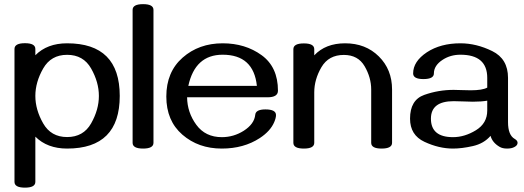

<svg xmlns="http://www.w3.org/2000/svg" viewBox="-20 -694 2491 912"><path d="M98.6 197.3Q48.8 197.3 48.8 169.9V-461.4Q48.8 -488.8 98.6 -488.8Q147.9 -488.8 147.9 -461.4V-431.6Q204.1 -488.3 298.8 -488.3Q548.8 -488.3 548.8 -238.3Q548.8 11.7 298.8 11.7Q204.6 11.7 147.9 -44.9V169.9Q147.9 197.3 98.6 197.3ZM298.8 -43Q376 -43 412.8 -107.9Q449.7 -172.9 449.7 -238.3Q449.7 -303.7 412.8 -368.7Q376 -433.6 298.8 -433.6Q222.2 -433.6 185.1 -368.7Q147.9 -303.7 147.9 -238.3Q147.9 -172.9 185.1 -107.9Q222.2 -43 298.8 -43Z M659.7 11.7Q609.9 11.7 609.9 -15.6V-647Q609.9 -674.3 659.7 -674.3Q709 -674.3 709 -647V-15.6Q709 11.7 659.7 11.7Z M1033.2 11.7Q922.4 11.7 846.2 -54.4Q770 -120.6 770 -235.4Q770 -352.1 847.4 -420.2Q924.8 -488.3 1037.6 -488.3Q1145 -488.3 1222.7 -431.9Q1300.3 -375.5 1300.3 -263.2Q1300.3 -231.9 1251 -231.9H868.7Q869.6 -159.7 912.6 -101.1Q955.6 -42.5 1033.7 -42.5Q1089.8 -42.5 1137.7 -72.8Q1188 -105 1192.4 -148.9Q1194.8 -174.3 1240.7 -174.3Q1291 -174.3 1291 -147.5Q1291 -133.8 1282.7 -114.3Q1264.6 -71.3 1213.9 -38.1Q1137.7 11.7 1033.2 11.7ZM1200.2 -286.1Q1184.6 -434.1 1037.6 -434.1Q906.7 -434.1 874.5 -286.1Z M1792.5 11.7Q1743.2 11.7 1743.2 -15.6V-268.6Q1743.2 -325.7 1711.9 -379.4Q1680.7 -433.1 1613.3 -433.1Q1541 -433.1 1506.8 -374.8Q1472.7 -316.4 1472.7 -255.4V-15.6Q1472.7 11.7 1423.3 11.7Q1373.5 11.7 1373.5 -15.6V-460.4Q1373.5 -487.8 1423.3 -487.8Q1472.7 -487.8 1472.7 -460.4V-431.2Q1526.4 -488.3 1619.1 -488.3Q1716.8 -488.3 1779.5 -426Q1842.3 -363.8 1842.3 -269V-15.6Q1842.3 11.7 1792.5 11.7Z M2388.7 11.7Q2366.7 11.7 2353 3.4Q2318.8 -16.6 2310.1 -48.8Q2278.8 -12.2 2226.3 -0.2Q2173.8 11.7 2131.8 11.7Q2064.9 11.7 1996.3 -20.3Q1927.7 -52.2 1927.7 -130.4Q1927.7 -219.2 1995.1 -243.2Q2062.5 -267.1 2134.8 -267.1Q2150.4 -267.1 2173.1 -266.1Q2195.8 -265.1 2215.8 -265.1Q2271 -265.1 2294.4 -277.8V-324.2Q2294.4 -434.1 2167 -434.1Q2120.1 -434.1 2083.5 -410.6Q2041 -383.3 2041 -345.2Q2041 -318.4 1991.2 -318.4Q1942.4 -318.4 1942.4 -345.2Q1942.4 -402.3 2007.8 -445.8Q2072.8 -488.3 2167 -488.3Q2242.7 -488.3 2317.9 -451.4Q2393.1 -414.6 2393.1 -324.2V-113.8Q2393.1 -52.2 2424.8 -34.2Q2438.5 -26.4 2438.5 -15.6Q2438.5 -3.4 2423.3 4.4Q2410.2 11.7 2388.7 11.7ZM2131.8 -42.5Q2187 -42.5 2240.7 -75.4Q2294.4 -108.4 2294.4 -168.9V-215.8Q2266.6 -210.9 2226.1 -210.9Q2203.6 -210.9 2180.7 -212.2Q2157.7 -213.4 2134.8 -213.4Q2026.9 -213.4 2026.9 -130.4Q2026.9 -42.5 2131.8 -42.5Z"/></svg>

Font: Gayathri
Style: Bold
Weight: 700
Designer: Binoy Dominic <binoy.domenic@gmail.com>
Foundry: SMC
Version: Version 1.000